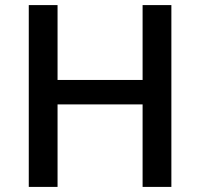

<svg xmlns="http://www.w3.org/2000/svg" viewBox="-20 -734 787 754"><path d="M653 0H540V-324H206V0H93V-714H206V-420H540V-714H653Z"/></svg>

Font: Noto Sans Oriya Medium
Style: Regular
Weight: 500
Version: Version 2.003